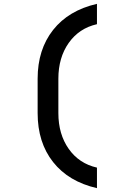

<svg xmlns="http://www.w3.org/2000/svg" viewBox="-20 -860 640 1000"><path d="M485 120Q337 86 256.5 -16Q176 -118 176 -271V-450Q176 -602 256.5 -704Q337 -806 485 -840V-734Q392 -713 338 -636.5Q284 -560 284 -450V-271Q284 -161 338 -84.5Q392 -8 485 13Z"/></svg>

Font: Pitagon Sans Mono SemiBold
Style: Regular
Weight: 600
Monospace: yes
Designer: Travis Tran
Foundry: Pitagon
Version: Version 1.001; ttfautohint (v1.8.4.7-5d5b);gftools[0.9.26]